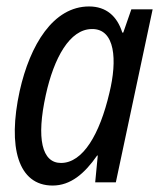

<svg xmlns="http://www.w3.org/2000/svg" viewBox="-20 -565 501 595"><path d="M143 10C199 10 242 -27 281 -83H283L275 0H339L453 -536H387L362 -464H359C343 -515 309 -545 256 -545C145 -545 73 -426 41 -283C3 -109 36 10 143 10ZM169 -60C110 -60 92 -135 122 -271C147 -385 196 -475 265 -475C337 -476 344 -379 319 -277C289 -149 237 -60 169 -60Z"/></svg>

Font: Noto Sans Condensed
Style: Italic
Weight: 400
Width: 3
Italic angle: -12°
Designer: Monotype Design Team
Foundry: Monotype Imaging Inc.
Version: Version 2.013